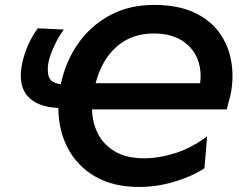

<svg xmlns="http://www.w3.org/2000/svg" viewBox="-20 -747 974 780"><path d="M544.5 12.5Q440 12.5 367 -29.8Q294 -72 255.8 -144.5Q217.5 -217 217 -308.5Q130 -312 91 -358Q64.5 -389 64.5 -439.5Q64.5 -463.5 70.5 -491.5Q78 -526.5 94.2 -563.8Q110.5 -601 133.5 -632L239 -627Q217 -596.5 200.2 -560.2Q183.5 -524 177 -494.5Q174 -479 174 -465.5Q174 -449 178.5 -435.5Q186.5 -410 227 -405Q246.5 -497.5 297.5 -570.2Q348.5 -643 426.8 -685Q505 -727 605.5 -727Q701.5 -727 767.5 -696.8Q833.5 -666.5 871 -614.5Q908.5 -562.5 919.5 -497Q924.5 -468 924.5 -438.5Q924.5 -400.5 916.5 -361.5L901 -302.5H354Q355 -248.5 378.2 -203.2Q401.5 -158 448 -131Q494.5 -104 565.5 -104Q626.5 -104 693 -125.2Q759.5 -146.5 821.5 -193L810.5 -63.5Q763 -31.5 690.8 -9.5Q618.5 12.5 544.5 12.5ZM604.5 -611Q515 -611 454.2 -557.8Q393.5 -504.5 368.5 -409H793Q795 -424.5 795 -439Q795 -477.5 781 -510.5Q761.5 -556 717 -583.5Q672.5 -611 604.5 -611Z"/></svg>

Font: Heraclito SemiBold
Style: Italic
Weight: 600
Italic angle: -12°
Designer: Kostas Bartsokas (font) & Cristiano Sobral (main changes)
Foundry: Kostas Bartsokas (font) & Cristiano Sobral (main changes)
Version: Version 1.00;July 8, 2020;FontCreator 13.0.0.2655 64-bit